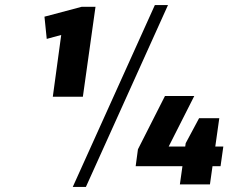

<svg xmlns="http://www.w3.org/2000/svg" viewBox="-20 -730 952 760"><path d="M308 -347H189L227 -626L260 -602L165 -576L156 -664L303 -703H358ZM593 -710H645L320 10H268ZM526 -139 633 -350H749L629 -113L578 -150H864L853 -72H517ZM715 -163 768 -262H848L811 0H692Z"/></svg>

Font: Pathway Extreme 28pt
Style: Bold Italic
Weight: 700
Italic angle: -8°
Designer: Eduardo Rodriguez Tunni
Foundry: Eduardo Rodriguez Tunni
Version: Version 1.001;gftools[0.9.26]